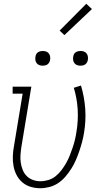

<svg xmlns="http://www.w3.org/2000/svg" viewBox="-20 -989 540 1017"><path d="M193 8Q167 8 142 0.5Q117 -7 98 -23.5Q79 -40 67.5 -62.5Q56 -85 51.5 -110Q47 -135 48 -162Q49 -189 54 -215L100 -493H47V-530H146L93 -209Q90 -189 88.5 -168Q87 -147 90 -127Q93 -107 100.5 -88.5Q108 -70 121.5 -56.5Q135 -43 154 -36Q173 -29 194 -29Q215 -29 236.5 -35.5Q258 -42 275.5 -56.5Q293 -71 306.5 -89Q320 -107 331 -126.5Q342 -146 350 -166.5Q358 -187 365 -207.5Q372 -228 377 -249Q382 -270 385 -291Q395 -351 391.5 -409.5Q388 -468 371 -524L409 -536Q427 -475 431.5 -412.5Q436 -350 425 -285Q421 -260 414.5 -236Q408 -212 400 -188.5Q392 -165 382 -141.5Q372 -118 358 -96Q344 -74 327 -54Q310 -34 288.5 -19.5Q267 -5 242 1.5Q217 8 193 8ZM406 -641Q397 -641 388.5 -644Q380 -647 374.5 -654Q369 -661 367.5 -670.5Q366 -680 368 -690Q369 -696 372 -702Q375 -708 381 -712Q387 -716 393.5 -717.5Q400 -719 406 -719Q416 -719 424.5 -716Q433 -713 438.5 -706Q444 -699 445.5 -689.5Q447 -680 445 -670Q444 -664 440.5 -658Q437 -652 431.5 -648Q426 -644 419.5 -642.5Q413 -641 406 -641ZM206 -641Q197 -641 188.5 -644Q180 -647 174.5 -654Q169 -661 167.5 -670.5Q166 -680 168 -690Q169 -696 172 -702Q175 -708 181 -712Q187 -716 193.5 -717.5Q200 -719 206 -719Q216 -719 224.5 -716Q233 -713 238.5 -706Q244 -699 245.5 -689.5Q247 -680 245 -670Q244 -664 240.5 -658Q237 -652 231.5 -648Q226 -644 219.5 -642.5Q213 -641 206 -641ZM321 -803 296 -827 437 -969 467 -941Z"/></svg>

Font: Iosevka Slab Extralight
Style: Italic
Weight: 200
Italic angle: -9°
Monospace: yes
Designer: Belleve Invis
Foundry: Belleve Invis
Version: Version 11.1.1; ttfautohint (v1.8.3)